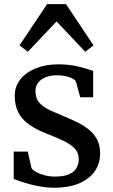

<svg xmlns="http://www.w3.org/2000/svg" viewBox="-20 -869 530 900"><path d="M235 11Q197.6 11 160 3.6Q122.4 -3.7 91.7 -13.5Q61 -23.2 44.3 -30.4V-158.4H110L128 -80.3Q134.3 -70.8 151.1 -61.7Q167.9 -52.7 190.8 -47Q213.7 -41.3 238.3 -41.3Q278.2 -41.3 302.6 -51.7Q327 -62.1 338.1 -80.6Q349.2 -99.1 349.2 -123.4Q349.2 -152 331.2 -171.8Q313.1 -191.5 279.2 -208.1Q245.3 -224.7 197.1 -243.2Q148.2 -262.2 115.3 -286Q82.3 -309.8 65.7 -342.4Q49.1 -374.9 49.1 -420Q49.1 -464.5 75.9 -497.6Q102.6 -530.6 148.7 -549Q194.7 -567.4 252.1 -567.4Q295.2 -567.4 327.5 -561.2Q359.8 -555 382.1 -547.6Q404.4 -540.3 416.7 -536.9V-413H356.1L335.9 -487Q331.3 -495.1 318.1 -501.7Q304.9 -508.2 286.7 -512.2Q268.5 -516.1 248.8 -516.1Q217.8 -516.5 194.6 -507.2Q171.5 -497.9 158.9 -481.4Q146.3 -464.8 146.3 -442.4Q146.3 -407.6 165.1 -386.8Q184 -366.1 213.8 -352.4Q243.7 -338.8 276.6 -325.2Q309.2 -311.7 340.1 -296.8Q371 -281.8 395.6 -262.3Q420.2 -242.8 434.7 -215.7Q449.3 -188.7 449.3 -150.7Q449.3 -102 423.8 -65.7Q398.3 -29.4 350.2 -9.2Q302.1 11 235 11ZM110.7 -626.5 71.6 -656.4 200.6 -849.5H289.6L418.5 -656.1L379.2 -626.5L245.1 -768.6Z"/></svg>

Font: Merriweather Light
Style: Regular
Weight: 300
Designer: Eben Sorkin
Foundry: Eben Sorkin
Version: Version 2.100